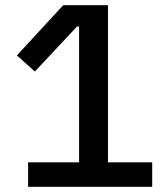

<svg xmlns="http://www.w3.org/2000/svg" viewBox="-20 -718 640 738"><path d="M88 0V-94H284V-616H276L114 -443L45 -505L223 -698H395V-94H565V0Z"/></svg>

Font: IBM Plex Sans KR Medium
Style: Regular
Weight: 500
Designer: Mike Abbink; Paul van der Laan; Pieter van Rosmalen; Wujin Sim; Chorong Kim; Dohee Lee;
Foundry: Sandoll Inc.
Version: Version 1.001